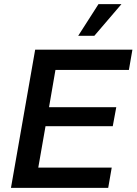

<svg xmlns="http://www.w3.org/2000/svg" viewBox="-20 -908 660 928"><path d="M33 0 150 -668H620L603 -570H248L217 -390H542L525 -298H200L165 -98H520L503 0ZM358 -735 456 -888H567L436 -735Z"/></svg>

Font: Celebes SemiBold
Style: Italic
Weight: 600
Italic angle: -10°
Designer: Anugrah Pasau
Foundry: Lafontype
Version: Version 1.000; ttfautohint (v1.8.4)